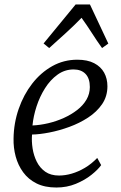

<svg xmlns="http://www.w3.org/2000/svg" viewBox="-20 -827 538 857"><path d="M431.5 -90Q417.5 -70 388 -46.5Q358.5 -23 318.5 -6.5Q278.5 10 231.5 10Q180 10 143.2 -8.2Q106.5 -26.5 83.5 -58Q60.5 -89.5 50 -128.5Q39.5 -167.5 40.5 -209Q41.5 -278 63.5 -341.2Q85.5 -404.5 123.8 -453.8Q162 -503 213.2 -531.8Q264.5 -560.5 325 -560.5Q370.5 -560.5 400.2 -545Q430 -529.5 444.8 -502.8Q459.5 -476 459.5 -442Q459.5 -397 435.8 -362.2Q412 -327.5 373.2 -302.2Q334.5 -277 289.2 -260.5Q244 -244 200 -235.5Q156 -227 123 -226.5Q120.5 -196.5 125.5 -164.5Q130.5 -132.5 144.2 -105Q158 -77.5 182.2 -60.5Q206.5 -43.5 243.5 -43.5Q271 -43.5 300.2 -52Q329.5 -60.5 358.8 -77.8Q388 -95 414 -122ZM308.5 -517Q269 -517 236.8 -493.8Q204.5 -470.5 181 -433.2Q157.5 -396 143.2 -352.2Q129 -308.5 125 -267Q159.5 -268.5 195.5 -277Q231.5 -285.5 264.8 -300.5Q298 -315.5 324.2 -335.8Q350.5 -356 365.8 -382Q381 -408 381 -438.5Q381 -477 361.8 -497Q342.5 -517 308.5 -517ZM199.5 -612.5 174.5 -633 317.5 -807H381.5L463.5 -632.5L435.5 -612.5Q411.5 -646 390.5 -679Q369.5 -712 344 -747.5Q311 -713.5 274.8 -680.5Q238.5 -647.5 199.5 -612.5Z"/></svg>

Font: Merriweather 36pt Light
Style: Italic
Weight: 300
Italic angle: -7.8°
Version: Version 2.101